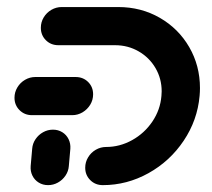

<svg xmlns="http://www.w3.org/2000/svg" viewBox="-20 -539 616 559"><path d="M134.1 -161.5Q149.3 -161.5 161.3 -154.1Q173.3 -146.7 179.6 -133.9Q185.9 -121.1 184.8 -105.9L180.4 -55.6Q179.3 -40.4 170.6 -27.6Q161.9 -14.8 148.5 -7.4Q135.2 0 120 0Q104.8 0 92.8 -7.4Q80.7 -14.8 74.4 -27.6Q68.1 -40.4 69.3 -55.6L73.7 -105.9Q74.8 -121.1 83.5 -133.9Q92.2 -146.7 105.6 -154.1Q118.9 -161.5 134.1 -161.5ZM251.1 -264.4Q251.1 -248.1 242.8 -234.3Q234.4 -220.4 220.4 -212Q206.3 -203.7 190.4 -203.7H73.3Q51.5 -203.7 36.9 -218.3Q22.2 -233 22.2 -254.4Q22.2 -270.7 30.6 -284.6Q38.9 -298.5 53 -306.7Q67 -314.8 83 -314.8H200Q221.9 -314.8 236.5 -300.4Q251.1 -285.9 251.1 -264.4ZM228.1 -50.7Q228.1 -67 236.5 -80.9Q244.8 -94.8 258.9 -103Q273 -111.1 288.9 -111.1Q328.9 -111.1 364.8 -131.1Q400.7 -151.1 423.7 -185.2Q446.7 -219.3 450 -259.6Q450.7 -268.5 450.7 -273Q450.7 -310 432.8 -340.7Q414.8 -371.5 383.7 -389.4Q352.6 -407.4 314.8 -407.4H150Q128.1 -407.4 113.5 -422Q98.9 -436.7 98.9 -458.1Q98.9 -474.4 107.2 -488.3Q115.6 -502.2 129.6 -510.4Q143.7 -518.5 159.6 -518.5H324.4Q390.7 -518.5 445.2 -487.2Q499.6 -455.9 530.9 -401.9Q562.2 -347.8 562.2 -282.6Q562.2 -271.5 561.1 -259.6Q554.8 -188.9 514.8 -129.3Q474.8 -69.6 412.2 -34.8Q349.6 0 279.3 0Q257.4 0 242.8 -14.6Q228.1 -29.3 228.1 -50.7Z"/></svg>

Font: 26F Galaxy Sans Black
Style: Italic
Weight: 900
Italic angle: -5°
Designer: C₂₉H₂₅N₃O₅
Version: Version 1.200